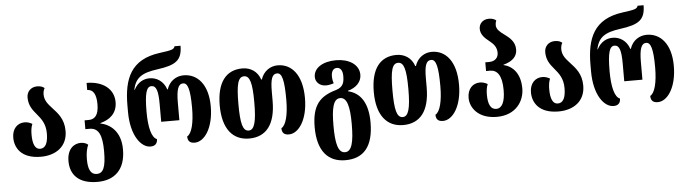

<svg xmlns="http://www.w3.org/2000/svg" viewBox="-56 -1028 5497 1537"><g transform="rotate(-5 2692.5 -260.0)"><path d="M239 14C359 14 453 -50 453 -175C453 -272 404 -321 363 -366C332 -400 303 -431 303 -481C303 -498 307 -518 316 -531C302 -543 285 -550 257 -550C207 -550 173 -515 173 -468C173 -402 204 -365 235 -328C268 -288 302 -247 302 -169C302 -93 282 -50 238 -50C198 -50 179 -93 179 -168C179 -199 182 -228 193 -254C174 -266 151 -272 132 -272C74 -272 31 -229 31 -157C31 -78 79 14 239 14Z M673 254C807 254 898 178 898 13C898 -135 812 -194 736 -210V-213C812 -232 872 -280 872 -370C872 -476 785 -543 654 -543V-486C701 -486 726 -447 726 -365C726 -274 691 -246 645 -246H612V-175H646C717 -175 746 -118 746 14C746 141 725 190 673 190C620 190 603 141 603 65C603 11 613 -25 624 -49C611 -61 589 -69 565 -69C514 -69 455 -33 455 69C455 178 522 254 673 254Z M1120 9C1158 9 1176 -12 1176 -46C1134 -61 1112 -144 1112 -270C1112 -424 1130 -472 1169 -472C1208 -472 1222 -428 1222 -324V-181H1368V-324C1368 -428 1385 -472 1423 -472C1459 -472 1478 -424 1478 -270C1478 -149 1456 -65 1419 -46C1419 -15 1431 9 1475 9C1553 9 1628 -95 1628 -270C1628 -445 1544 -536 1433 -536C1374 -536 1319 -502 1297 -435H1293C1271 -502 1217 -536 1159 -536C1113 -536 1064 -515 1033 -454H1030C1049 -551 1103 -585 1228 -602C1376 -622 1429 -656 1429 -774H1381C1374 -749 1356 -744 1257 -731C1024 -700 964 -549 964 -334V-283C964 -93 1044 9 1120 9Z M1912 14C2048 14 2125 -79 2125 -270V-344C2125 -449 2141 -486 2180 -486C2219 -486 2235 -427 2235 -270C2235 -149 2213 -65 2176 -46C2176 -15 2188 9 2232 9C2310 9 2385 -95 2385 -270C2385 -458 2301 -550 2190 -550C2131 -550 2076 -515 2054 -448H2049C2027 -515 1971 -550 1906 -550C1775 -550 1700 -456 1700 -270C1700 -79 1783 14 1912 14ZM1914 -50C1866 -50 1850 -112 1850 -270C1850 -427 1866 -486 1914 -486C1960 -486 1978 -430 1978 -270C1978 -112 1959 -50 1914 -50Z M2665 254C2813 254 2891 162 2891 -30C2891 -182 2836 -270 2733 -294V-298C2798 -315 2843 -359 2843 -417C2843 -502 2759 -550 2659 -550C2550 -550 2478 -502 2478 -431C2478 -389 2513 -356 2561 -356C2582 -356 2606 -361 2625 -368C2620 -379 2615 -399 2615 -426C2615 -462 2630 -488 2660 -488C2689 -488 2706 -462 2706 -421C2706 -374 2701 -331 2637 -312C2507 -275 2442 -207 2442 -30C2442 162 2526 254 2665 254ZM2667 190C2612 190 2593 116 2593 -30C2593 -172 2611 -245 2666 -245C2720 -245 2740 -172 2740 -30C2740 116 2721 190 2667 190Z M3150 14C3286 14 3363 -79 3363 -270V-344C3363 -449 3379 -486 3418 -486C3457 -486 3473 -427 3473 -270C3473 -149 3451 -65 3414 -46C3414 -15 3426 9 3470 9C3548 9 3623 -95 3623 -270C3623 -458 3539 -550 3428 -550C3369 -550 3314 -515 3292 -448H3287C3265 -515 3209 -550 3144 -550C3013 -550 2938 -456 2938 -270C2938 -79 3021 14 3150 14ZM3152 -50C3104 -50 3088 -112 3088 -270C3088 -427 3104 -486 3152 -486C3198 -486 3216 -430 3216 -270C3216 -112 3197 -50 3152 -50Z M3903 14C4055 14 4125 -92 4125 -195C4125 -315 4066 -377 3991 -395V-397C4066 -417 4103 -455 4103 -510C4103 -575 4058 -609 4017 -639C3985 -662 3957 -685 3957 -718C3957 -730 3959 -742 3965 -755C3951 -767 3934 -774 3906 -774C3856 -774 3827 -739 3827 -700C3827 -653 3861 -622 3897 -594C3927 -570 3953 -543 3953 -497C3953 -459 3928 -429 3879 -429H3848V-359H3880C3935 -359 3975 -317 3975 -196C3975 -98 3949 -50 3903 -50C3859 -50 3838 -93 3838 -168C3838 -199 3841 -228 3852 -254C3833 -266 3810 -272 3791 -272C3733 -272 3690 -229 3690 -157C3690 -78 3753 14 3903 14Z M4399 14C4519 14 4613 -50 4613 -175C4613 -272 4564 -321 4523 -366C4492 -400 4463 -431 4463 -481C4463 -498 4467 -518 4476 -531C4462 -543 4445 -550 4417 -550C4367 -550 4333 -515 4333 -468C4333 -402 4364 -365 4395 -328C4428 -288 4462 -247 4462 -169C4462 -93 4442 -50 4398 -50C4358 -50 4339 -93 4339 -168C4339 -199 4342 -228 4353 -254C4334 -266 4311 -272 4292 -272C4234 -272 4191 -229 4191 -157C4191 -78 4239 14 4399 14Z M4841 9C4879 9 4897 -12 4897 -46C4855 -61 4833 -144 4833 -270C4833 -424 4851 -472 4890 -472C4929 -472 4943 -428 4943 -324V-181H5089V-324C5089 -428 5106 -472 5144 -472C5180 -472 5199 -424 5199 -270C5199 -149 5177 -65 5140 -46C5140 -15 5152 9 5196 9C5274 9 5349 -95 5349 -270C5349 -445 5265 -536 5154 -536C5095 -536 5040 -502 5018 -435H5014C4992 -502 4938 -536 4880 -536C4834 -536 4785 -515 4754 -454H4751C4770 -551 4824 -585 4949 -602C5097 -622 5150 -656 5150 -774H5102C5095 -749 5077 -744 4978 -731C4745 -700 4685 -549 4685 -334V-283C4685 -93 4765 9 4841 9Z"/></g></svg>

Font: Noto Serif Georgian ExtraCondensed ExtraBold
Style: Regular
Weight: 800
Width: 2
Designer: Monotype Design Team, Akaki Razmadze
Foundry: Google LLC
Version: Version 2.003